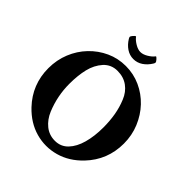

<svg xmlns="http://www.w3.org/2000/svg" viewBox="-221 -967 1129 1129"><g transform="rotate(45 343.5 -402.0)"><path d="M122.1 -86.9Q29.3 -184.6 29.3 -320.3Q29.3 -388.7 53.7 -448.7Q78.1 -508.8 121.6 -554.2Q165 -599.6 221.7 -625.5Q278.3 -651.4 342.8 -651.4Q407.2 -651.4 464.4 -625.5Q521.5 -599.6 564.5 -554.2Q607.4 -508.8 632.3 -448.7Q657.2 -388.7 657.2 -320.3Q657.2 -184.6 564.5 -86.9Q501 -20.5 421.9 1.5Q342.8 23.4 264.2 1.5Q185.5 -20.5 122.1 -86.9ZM358.4 -44.9Q407.2 -44.9 439.9 -79.1Q472.7 -113.3 488.8 -171.4Q504.9 -229.5 504.9 -301.8Q504.9 -355.5 496.6 -404.3Q488.3 -453.1 469.7 -498Q451.2 -543.9 415 -570.3Q378.9 -596.7 328.1 -596.7Q276.4 -596.7 242.2 -559.6Q208 -521.5 194.8 -466.8Q181.6 -412.1 181.6 -341.8Q181.6 -242.2 219.7 -149.4Q239.3 -102.5 274.9 -73.7Q310.5 -44.9 358.4 -44.9ZM344.7 -710.9Q313.5 -710.9 287.1 -728.5Q260.7 -746.1 242.2 -776.4Q237.3 -784.2 237.3 -789.1Q237.3 -793.9 246.1 -804.2Q254.9 -814.5 259.8 -816.4Q261.7 -818.4 263.7 -814.5Q276.4 -797.9 300.3 -783.7Q324.2 -769.5 344.7 -769.5Q365.2 -769.5 389.2 -783.7Q413.1 -797.9 425.8 -814.5Q427.7 -818.4 429.7 -816.4Q434.6 -814.5 443.4 -804.2Q452.1 -793.9 452.1 -789.1Q452.1 -784.2 447.3 -776.4Q428.7 -746.1 402.3 -728.5Q376 -710.9 344.7 -710.9Z"/></g></svg>

Font: Crimson Text
Style: Bold
Weight: 700
Designer: Sebastian Kosch
Foundry: Sebastian Kosch
Version: Version 1.100